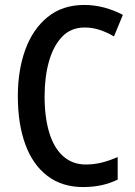

<svg xmlns="http://www.w3.org/2000/svg" viewBox="-20 -745 543 775"><path d="M322 -634Q266 -634 230.5 -596.5Q195 -559 177.5 -496.5Q160 -434 160 -356Q160 -271 179 -209Q198 -147 235.5 -114Q273 -81 326 -81Q360 -81 391.5 -89Q423 -97 455 -111V-20Q424 -5 390 2.5Q356 10 315 10Q231 10 172 -34.5Q113 -79 82.5 -161.5Q52 -244 52 -357Q52 -461 82 -544Q112 -627 172 -676Q232 -725 320 -725Q361 -725 400.5 -714.5Q440 -704 476 -685L440 -598Q413 -614 383.5 -624Q354 -634 322 -634Z"/></svg>

Font: Noto Sans Bengali Condensed Medium
Style: Regular
Weight: 500
Width: 3
Designer: Jelle Bosma - Monotype Design Team
Foundry: Monotype Imaging Inc.
Version: Version 2.003